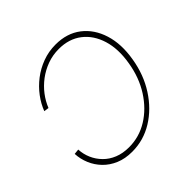

<svg xmlns="http://www.w3.org/2000/svg" viewBox="-145 -658 794 794"><g transform="rotate(-45 252.5 -261.0)"><path d="M195.3 7.8Q154.3 7.8 122.6 -5.6Q90.8 -19 68.6 -42Q46.4 -64.9 34.2 -94Q22 -123 20.5 -154.3L43.5 -156.7Q44.9 -128.9 55.9 -103.5Q66.9 -78.1 86.7 -57.9Q106.4 -37.6 134.8 -26.1Q163.1 -14.6 199.2 -14.6Q258.8 -14.6 309.8 -46.1Q360.8 -77.6 396.5 -133.3Q432.1 -189 443.8 -261.2Q456.1 -333.5 439 -389.2Q421.9 -444.8 381.1 -476.3Q340.3 -507.8 280.8 -507.8Q245.1 -507.8 213.1 -496.1Q181.2 -484.4 154.5 -464.4Q127.9 -444.3 108.6 -418.9Q89.4 -393.6 78.1 -365.2L56.6 -368.2Q68.4 -399.4 90.1 -428.5Q111.8 -457.5 141.6 -480.5Q171.4 -503.4 207.5 -516.8Q243.7 -530.3 284.2 -530.3Q350.6 -530.3 396 -495.4Q441.4 -460.4 460.4 -399.7Q479.5 -338.9 466.3 -261.2Q453.6 -183.6 414.3 -122.8Q375 -62 318.4 -27.1Q261.7 7.8 195.3 7.8Z"/></g></svg>

Font: Inter 28pt Thin
Style: Italic
Weight: 250
Italic angle: -9.3988°
Designer: Rasmus Andersson
Foundry: rsms
Version: Version 4.001;git-66647c0bb